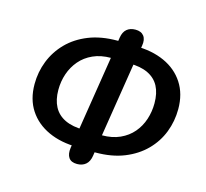

<svg xmlns="http://www.w3.org/2000/svg" viewBox="-110 -869 1105 1028"><g transform="rotate(15 442.5 -355.0)"><path d="M401 33Q368 33 354.5 13Q341 -7 346 -42L354 -94L389 -55H381Q289 -55 219 -87Q149 -119 110 -178.5Q71 -238 71 -322Q71 -389 95 -450Q119 -511 165.5 -558.5Q212 -606 280.5 -633.5Q349 -661 439 -661H470L438 -622L447 -680Q452 -712 470.5 -727.5Q489 -743 518 -743Q550 -743 565 -723.5Q580 -704 574 -669L566 -619L531 -658H539Q632 -658 701.5 -626.5Q771 -595 810 -535Q849 -475 849 -391Q849 -324 825.5 -263Q802 -202 755 -154.5Q708 -107 639.5 -79.5Q571 -52 481 -52H450L482 -91L473 -32Q468 1 449 17Q430 33 401 33ZM361 -131 433 -585 456 -563H431Q374 -563 331 -543.5Q288 -524 259.5 -490.5Q231 -457 216.5 -414.5Q202 -372 202 -325Q202 -270 222.5 -231.5Q243 -193 285 -173Q327 -153 391 -153H399ZM487 -128 464 -150H490Q547 -150 590 -169.5Q633 -189 661.5 -222.5Q690 -256 704 -299Q718 -342 718 -388Q718 -444 698 -482Q678 -520 636.5 -540Q595 -560 531 -560H523L559 -582Z"/></g></svg>

Font: Nunito ExtraLight
Style: Italic
Weight: 200
Italic angle: -9°
Designer: Vernon Adams
Foundry: Vernon Adams
Version: Version 3.602